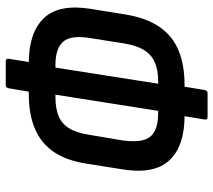

<svg xmlns="http://www.w3.org/2000/svg" viewBox="-58 -686 759 684"><g transform="rotate(-90 322.0 -343.5)"><path d="M252 -66Q144 -66 93.5 -120Q43 -174 61 -286L81 -412Q92 -486 123 -531.5Q154 -577 205.5 -599Q257 -621 331 -621H440Q548 -621 599.5 -567.5Q651 -514 633 -401L613 -277Q601 -203 569 -156Q537 -109 485 -87.5Q433 -66 361 -66ZM262 -160H375Q415 -160 442.5 -172Q470 -184 486.5 -211Q503 -238 510 -283L529 -403Q540 -471 516 -498.5Q492 -526 433 -526H318Q278 -526 250.5 -514.5Q223 -503 207 -476.5Q191 -450 184 -404L164 -285Q158 -239 166 -211.5Q174 -184 198 -172Q222 -160 262 -160ZM247 16Q237 16 239 4L253 -81L261 -106L335 -575L334 -598L350 -692Q352 -703 361 -703H446Q457 -703 455 -692L440 -598L431 -573L358 -107V-80L344 4Q342 16 333 16Z"/></g></svg>

Font: Sofia Sans Condensed
Style: Bold Italic
Weight: 700
Italic angle: -9°
Version: Version 4.100